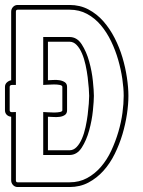

<svg xmlns="http://www.w3.org/2000/svg" viewBox="-25 -753 577 773"><path d="M255 -604Q285 -604 304 -574.5Q323 -545 334 -505.5Q345 -466 349 -426.5Q353 -387 353 -367Q353 -347 349 -307.5Q345 -268 334 -228Q323 -188 304 -158.5Q285 -129 255 -129H149V-302Q154 -302 166.5 -301Q179 -300 192.5 -300Q206 -300 216 -302Q226 -304 226 -309V-403Q226 -409 216 -411Q206 -413 192.5 -413Q179 -413 166.5 -412Q154 -411 149 -411V-604ZM14 -309Q14 -301 24 -301.5Q34 -302 39 -302V-27Q39 -19 46 -19H255Q294 -19 325.5 -36Q357 -53 381.5 -81.5Q406 -110 423 -146.5Q440 -183 451.5 -222Q463 -261 468 -298.5Q473 -336 473 -367Q473 -398 467.5 -435.5Q462 -473 451 -511.5Q440 -550 422.5 -586.5Q405 -623 381 -651.5Q357 -680 325.5 -697Q294 -714 255 -714H46Q39 -714 39 -706V-411Q34 -411 24 -411Q14 -411 14 -403ZM-5 -403Q-5 -414 2.5 -421Q10 -428 20 -430V-706Q20 -717 27.5 -725Q35 -733 46 -733H255Q297 -733 331 -715Q365 -697 391 -667.5Q417 -638 436.5 -600Q456 -562 468 -521.5Q480 -481 486 -440.5Q492 -400 492 -367Q492 -333 486 -293Q480 -253 468 -212.5Q456 -172 437 -133.5Q418 -95 391.5 -65.5Q365 -36 331 -18Q297 0 255 0H46Q35 0 27.5 -8Q20 -16 20 -27V-283Q9 -284 2 -291Q-5 -298 -5 -309ZM168 -585V-430Q176 -430 189 -431Q202 -432 214.5 -430Q227 -428 236 -422Q245 -416 245 -403V-309Q245 -296 236 -290Q227 -284 214.5 -282.5Q202 -281 189 -282Q176 -283 168 -283V-148H255Q271 -148 283.5 -161Q296 -174 305 -195Q314 -216 319.5 -241.5Q325 -267 328 -291Q331 -315 332.5 -335.5Q334 -356 334 -367Q334 -377 332.5 -397.5Q331 -418 328 -442Q325 -466 319.5 -491.5Q314 -517 305 -538Q296 -559 283.5 -572Q271 -585 255 -585Z"/></svg>

Font: RonaldsonGothicLicht
Style: Regular
Weight: 400
Designer: Mr. Robertson for MacKellar, Smiths & Jordan Co. Philadelphia
Foundry: CAT-Fonts Peter Wiegel
Version: 1.000